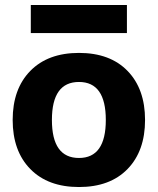

<svg xmlns="http://www.w3.org/2000/svg" viewBox="-20 -743 635 773"><path d="M104 -610V-723H491V-610ZM102 -457.5Q173 -530 298 -530Q423 -530 493.5 -457.5Q564 -385 564 -260Q564 -135 493.5 -62.5Q423 10 298 10Q173 10 102 -62.5Q31 -135 31 -260Q31 -385 102 -457.5ZM298 -107Q406 -107 406 -260Q406 -413 298 -413Q189 -413 189 -260Q189 -107 298 -107Z"/></svg>

Font: M PLUS 1p ExtraBold
Style: Regular
Weight: 800
Version: Version 1.062